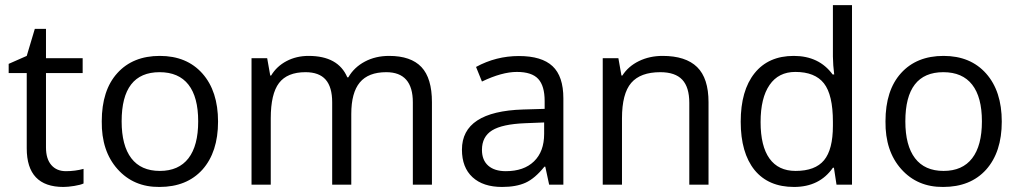

<svg xmlns="http://www.w3.org/2000/svg" viewBox="-20 -728 4022 757"><path d="M161.3 -146.6Q161.3 -101.6 182.3 -77.4Q203.2 -53.1 239.9 -53.1Q276.5 -53.1 309.4 -62.2V-4.6Q297.8 1 272.8 5.1Q247.7 9.1 230 9.1Q85.4 9.1 85.4 -143.1V-439.8H14.2V-476.2L85.4 -507.6L117.3 -614.3H161.3V-498.5H305.9V-439.8H161.3Z M778.1 -59.2Q716.4 9.1 608.7 9.1Q507.1 10.1 443.4 -61.2Q379.7 -132.5 381.2 -249.7Q381.2 -372.1 442.6 -439.8Q504 -507.6 610.2 -507.6Q716.4 -507.6 778.1 -438.1Q839.7 -368.6 839.7 -248.5Q839.7 -128.4 778.1 -59.2ZM609.2 -443.4Q459.6 -443.4 459.6 -249.7Q459.6 -154.2 497.7 -104.1Q535.9 -54.1 610.2 -54.1Q684.5 -54.1 723 -103.9Q761.4 -153.7 761.4 -249.5Q761.4 -345.3 723 -394.3Q684.5 -443.4 609.2 -443.4Z M1683 0H1607.7V-324.6Q1607.7 -443.4 1503 -443.4Q1432.3 -443.4 1398.6 -402.9Q1365 -362.5 1365 -278.6V0H1289.7V-324.6Q1289.7 -384.7 1263.9 -414.1Q1238.1 -443.4 1184.5 -443.4Q1112.7 -443.4 1080.1 -400.7Q1047.5 -357.9 1047.5 -261.4V0H971.7V-498.5H1033.4L1045.5 -430.2H1049Q1070.8 -466.6 1109.7 -487.1Q1148.6 -507.6 1196.7 -507.6Q1313.4 -507.6 1349.3 -423.2H1353.4Q1376.1 -462.6 1418.4 -485.1Q1460.6 -507.6 1514.2 -507.6Q1600.1 -507.6 1641.6 -463.6Q1683 -419.6 1683 -325.1Z M1880.2 -137Q1880.2 -96.6 1905 -74.8Q1929.7 -53.1 1974.2 -53.1Q2045.5 -53.1 2085.4 -91.8Q2125.4 -130.4 2125.4 -200.2V-245.2L2050.1 -242.2Q1960.1 -238.6 1920.1 -213.9Q1880.2 -189.1 1880.2 -137ZM2201.2 0H2145.1L2129.9 -70.8H2126.4Q2089 -24.3 2052.1 -7.6Q2015.2 9.1 1959.6 9.1Q1884.7 9.1 1843 -29.3Q1801.3 -67.7 1801.3 -138Q1801.3 -288.7 2042.5 -296.3L2127.4 -298.8V-329.6Q2127.4 -389.3 2102.1 -416.8Q2076.8 -444.4 2017.9 -444.4Q1959 -444.4 1880.2 -406.5L1856.9 -464.1Q1935.8 -507.1 2025.8 -507.1Q2115.8 -507.1 2158.5 -467.1Q2201.2 -427.2 2201.2 -340.2Z M2773.5 0H2697.7V-322.5Q2697.7 -384.2 2669.9 -413.8Q2642.1 -443.4 2583.4 -443.4Q2505.1 -443.4 2468.7 -401.2Q2432.3 -358.9 2432.3 -261.4V0H2356.4V-498.5H2418.1L2430.2 -430.2H2433.8Q2457 -466.6 2499 -487.1Q2541 -507.6 2592.5 -507.6Q2683.5 -507.6 2728.5 -463.6Q2773.5 -419.6 2773.5 -325.1Z M3116.8 -54.1Q3194.1 -54.1 3229 -96.3Q3263.9 -138.5 3263.9 -232.1V-247.7Q3263.9 -354.4 3228.5 -399.4Q3193.1 -444.4 3115.8 -444.4Q3049.5 -444.4 3014.2 -393.1Q2978.8 -341.8 2978.8 -246.7Q2978.8 -151.7 3013.9 -102.9Q3049 -54.1 3116.8 -54.1ZM2955 -57.6Q2900.4 -125.4 2900.4 -248.2Q2900.4 -371.1 2955 -439.3Q3009.6 -507.6 3109.5 -507.6Q3209.3 -507.6 3262.9 -434.3H3269L3265.4 -470.2L3263.9 -505.1V-707.8H3339.2V0H3278.1L3267.9 -66.7H3263.9Q3211.3 9.1 3110.5 9.1Q3009.6 9.1 2955 -57.6Z M3868 -59.2Q3806.4 9.1 3698.7 9.1Q3597.1 10.1 3533.4 -61.2Q3469.7 -132.5 3471.2 -249.7Q3471.2 -372.1 3532.6 -439.8Q3594 -507.6 3700.2 -507.6Q3806.4 -507.6 3868 -438.1Q3929.7 -368.6 3929.7 -248.5Q3929.7 -128.4 3868 -59.2ZM3699.2 -443.4Q3549.5 -443.4 3549.5 -249.7Q3549.5 -154.2 3587.7 -104.1Q3625.9 -54.1 3700.2 -54.1Q3774.5 -54.1 3812.9 -103.9Q3851.4 -153.7 3851.4 -249.5Q3851.4 -345.3 3812.9 -394.3Q3774.5 -443.4 3699.2 -443.4Z"/></svg>

Font: Khula
Style: Regular
Weight: 400
Designer: Erin McLaughlin, Steve Matteson
Version: Version 1.000;PS 1.0;hotconv 1.0.72;makeotf.lib2.5.5900; ttf